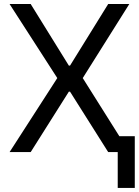

<svg xmlns="http://www.w3.org/2000/svg" viewBox="-20 -747 682 943"><path d="M642 176.1H558.2V0H511.4L323.9 -296.9H318.2L130.7 0H27L261.4 -363.6L27 -727.3H130.7L318.2 -424.7H323.9L511.4 -727.3H615.1L386.4 -363.6L566.1 -78.1H642Z"/></svg>

Font: Linik Sans
Style: Regular
Weight: 400
Designer: Rasmus Andersson (font), Marc Monis (original base), Kil Hyung-jin (Pretendard portions), Cristiano Sobral (main changes
Foundry: rsms
Version: Version 3.018;May 31, 2022;FontCreator 14.0.0.2814 64-bit; t